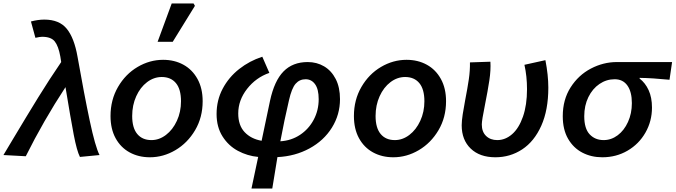

<svg xmlns="http://www.w3.org/2000/svg" viewBox="-73 -902 3930 1117"><path d="M308 -395Q179 -198 77 7L-53 0L-1 -87Q85 -231 149.5 -335.5Q214 -440 283 -541L278 -573Q267 -634 245.5 -661Q224 -688 172 -688Q159 -688 133 -682L107 -777Q148 -788 185 -788Q272 -788 315.5 -734.5Q359 -681 378 -572Q417 -351 449 -200Q481 -49 506 0L392 11Q374 -24 356 -118Q338 -212 308 -395Z M570 -227Q570 -321 613.5 -396Q657 -471 727.5 -512.5Q798 -554 876 -554Q942 -554 994 -525.5Q1046 -497 1076 -442.5Q1106 -388 1106 -313Q1106 -219 1062 -144.5Q1018 -70 947.5 -28.5Q877 13 799 13Q733 13 681 -15.5Q629 -44 599.5 -98Q570 -152 570 -227ZM980 -313Q980 -383 950.5 -418.5Q921 -454 868 -454Q822 -454 782.5 -424Q743 -394 719.5 -342Q696 -290 696 -227Q696 -158 725.5 -122.5Q755 -87 808 -87Q853 -87 892.5 -117Q932 -147 956 -199Q980 -251 980 -313ZM926 -882H1053L1061 -868L932 -659H844Z M1717 -541Q1770 -541 1812.5 -516Q1855 -491 1880 -442.5Q1905 -394 1905 -325Q1905 -235 1858 -159.5Q1811 -84 1727.5 -38.5Q1644 7 1541 12L1511 195H1390L1429 11Q1366 5 1311 -24.5Q1256 -54 1221.5 -108.5Q1187 -163 1187 -239Q1187 -319 1222.5 -386Q1258 -453 1318.5 -500.5Q1379 -548 1453 -572L1494 -478Q1416 -451 1364.5 -385Q1313 -319 1313 -242Q1313 -173 1350 -133.5Q1387 -94 1449 -83L1498 -316Q1523 -432 1576.5 -486.5Q1630 -541 1717 -541ZM1781 -325Q1781 -383 1760 -412Q1739 -441 1705 -441Q1670 -441 1647 -415Q1624 -389 1608 -318Q1581 -203 1558 -80Q1622 -84 1672.5 -117.5Q1723 -151 1752 -205.5Q1781 -260 1781 -325Z M1986 -227Q1986 -321 2029.5 -396Q2073 -471 2143.5 -512.5Q2214 -554 2292 -554Q2358 -554 2410 -525.5Q2462 -497 2492 -442.5Q2522 -388 2522 -313Q2522 -219 2478 -144.5Q2434 -70 2363.5 -28.5Q2293 13 2215 13Q2149 13 2097 -15.5Q2045 -44 2015.5 -98Q1986 -152 1986 -227ZM2396 -313Q2396 -383 2366.5 -418.5Q2337 -454 2284 -454Q2238 -454 2198.5 -424Q2159 -394 2135.5 -342Q2112 -290 2112 -227Q2112 -158 2141.5 -122.5Q2171 -87 2224 -87Q2269 -87 2308.5 -117Q2348 -147 2372 -199Q2396 -251 2396 -313Z M2613 -173Q2613 -198 2619 -237.5Q2625 -277 2633 -318Q2647 -390 2654.5 -441Q2662 -492 2661 -539L2780 -543Q2783 -495 2774 -435Q2765 -375 2748 -290Q2730 -202 2730 -178Q2730 -135 2755 -111Q2780 -87 2820 -87Q2867 -87 2906.5 -121.5Q2946 -156 2969.5 -223.5Q2993 -291 2993 -383Q2993 -458 2978 -525L3100 -552Q3117 -465 3117 -392Q3117 -262 3076 -170.5Q3035 -79 2965 -33Q2895 13 2809 13Q2718 13 2665.5 -37.5Q2613 -88 2613 -173Z M3201 -226Q3201 -322 3246.5 -393.5Q3292 -465 3364.5 -503Q3437 -541 3516 -541H3837L3822 -438Q3721 -448 3648 -449V-445Q3681 -420 3700.5 -377.5Q3720 -335 3720 -276Q3720 -197 3682 -130.5Q3644 -64 3578 -25.5Q3512 13 3431 13Q3367 13 3315 -14Q3263 -41 3232 -94.5Q3201 -148 3201 -226ZM3603 -302Q3603 -368 3577 -404.5Q3551 -441 3503 -441Q3455 -441 3414.5 -413.5Q3374 -386 3350 -337Q3326 -288 3326 -226Q3326 -154 3357.5 -120.5Q3389 -87 3439 -87Q3483 -87 3520.5 -115Q3558 -143 3580.5 -192.5Q3603 -242 3603 -302Z"/></svg>

Font: Nebula Sans Semibold
Style: Regular
Weight: 600
Italic angle: -9°
Designer: Paul D. Hunt for Adobe (as Source Sans)
Foundry: Nebula Entertainment & Broadcasting LLC
Version: Version 1.010